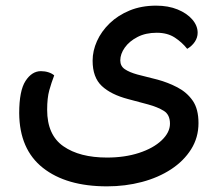

<svg xmlns="http://www.w3.org/2000/svg" viewBox="-20 -436 770 680"><path d="M48 -35Q48 -115 70.5 -149.5Q93 -184 125 -184Q139 -184 151.5 -180Q164 -176 172 -169Q162 -143 154.5 -116Q147 -89 147 -47Q147 42 204.5 82Q262 122 359 122Q422 122 472.5 105.5Q523 89 552.5 61Q582 33 582 2Q582 -30 560 -43.5Q538 -57 505 -66L434 -85Q373 -101 340.5 -131.5Q308 -162 308 -221Q308 -256 323.5 -290.5Q339 -325 368.5 -353.5Q398 -382 439.5 -399Q481 -416 533 -416Q576 -416 609 -402.5Q642 -389 661 -367Q680 -345 680 -320Q680 -303 670 -288Q660 -273 643 -263Q625 -286 599 -303Q573 -320 535 -320Q496 -320 467 -305Q438 -290 422 -267.5Q406 -245 406 -222Q406 -202 422 -191Q438 -180 467 -172L538 -154Q575 -144 608.5 -126.5Q642 -109 662.5 -79.5Q683 -50 683 0Q683 51 657 92.5Q631 134 586 163.5Q541 193 482.5 208.5Q424 224 359 224Q215 224 132 158.5Q49 93 48 -35Z"/></svg>

Font: Baloo Bhaijaan 2 Medium
Style: Regular
Weight: 500
Designer: Sanskriti Dholi, Noopur Datye and Ek Type
Foundry: Ek Type
Version: Version 1.701